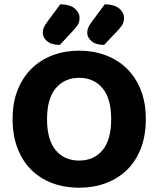

<svg xmlns="http://www.w3.org/2000/svg" viewBox="-20 -861 740 898"><path d="M662 -304Q662 -226 638.5 -166Q615 -106 573 -65.5Q531 -25 474 -4Q417 17 350 17Q283 17 226 -4Q169 -25 127.5 -65.5Q86 -106 62.5 -166Q39 -226 39 -304Q39 -382 63 -441.5Q87 -501 129 -541.5Q171 -582 227.5 -603Q284 -624 350 -624Q416 -624 473 -603Q530 -582 572 -541.5Q614 -501 638 -441.5Q662 -382 662 -304ZM500 -304Q500 -400 459.5 -448.5Q419 -497 350 -497Q282 -497 241 -448.5Q200 -400 200 -304Q200 -207 240.5 -158.5Q281 -110 350 -110Q419 -110 459.5 -158.5Q500 -207 500 -304ZM262 -841Q308 -840 330 -821Q352 -802 352 -777Q352 -756 342 -742Q332 -728 312 -707L260 -651Q220 -651 200 -668.5Q180 -686 180 -708Q180 -719 184 -730Q188 -741 199 -756ZM470 -841Q516 -840 538 -821Q560 -802 560 -777Q560 -756 550 -741.5Q540 -727 520 -707L467 -651Q428 -651 408 -668.5Q388 -686 388 -708Q388 -719 392 -730Q396 -741 407 -756Z"/></svg>

Font: Baloo Da 2
Style: Bold
Weight: 700
Designer: Noopur Datye, Sulekha Rajkumar and Ek Type
Foundry: Ek Type
Version: Version 1.640;hotconv 1.0.111;makeotfexe 2.5.65597; ttfautoh